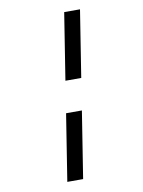

<svg xmlns="http://www.w3.org/2000/svg" viewBox="-100 -898 800 1076"><g transform="rotate(-10 300.0 -360.0)"><path d="M282 -450 342 -830H432L372 -450ZM194 110 254 -270H344L284 110Z"/></g></svg>

Font: JetBrains Mono NL
Style: Italic
Weight: 400
Italic angle: -9°
Monospace: yes
Designer: Philipp Nurullin, Konstantin Bulenkov
Foundry: JetBrains
Version: Version 2.305; ttfautohint (v1.8.4.7-5d5b)